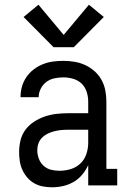

<svg xmlns="http://www.w3.org/2000/svg" viewBox="-20 -786 540 814"><path d="M201 8Q182 8 162.5 4.5Q143 1 126 -8.5Q109 -18 96 -33Q83 -48 75 -65.5Q67 -83 64 -102.5Q61 -122 61 -141Q61 -166 67 -191Q73 -216 88 -236Q103 -256 124.5 -270Q146 -284 169.5 -292Q193 -300 218 -303Q243 -306 268 -306H354V-355Q354 -376 347.5 -396.5Q341 -417 326 -431.5Q311 -446 290 -452Q269 -458 249 -458Q230 -458 211 -454Q192 -450 177 -439Q162 -428 153 -410.5Q144 -393 144 -374Q144 -374 144 -374Q144 -374 144 -374H67Q67 -374 67 -374Q67 -374 67 -374Q67 -397 73 -418.5Q79 -440 91.5 -458.5Q104 -477 122 -491Q140 -505 161 -513.5Q182 -522 204 -525Q226 -528 249 -528Q272 -528 296 -524Q320 -520 341.5 -510Q363 -500 381 -484Q399 -468 410.5 -447Q422 -426 426.5 -402.5Q431 -379 431 -355V-70H477V0H354V-86Q344 -64 328.5 -45.5Q313 -27 292.5 -15Q272 -3 248.5 2.5Q225 8 201 8ZM232 -62Q256 -62 279.5 -69Q303 -76 320.5 -92.5Q338 -109 346 -132.5Q354 -156 354 -180V-236H268Q253 -236 238.5 -234.5Q224 -233 210 -229.5Q196 -226 182.5 -219.5Q169 -213 158.5 -202.5Q148 -192 143 -178Q138 -164 138 -149Q138 -131 144.5 -113.5Q151 -96 164.5 -83.5Q178 -71 195.5 -66.5Q213 -62 232 -62ZM207 -586 80 -714 143 -766 250 -638 357 -766 420 -714 293 -586Z"/></svg>

Font: Iosevka Gothic
Style: Regular
Weight: 400
Monospace: yes
Designer: Belleve Invis
Foundry: Belleve Invis
Version: Version 15.5.1; ttfautohint (v1.8.4)